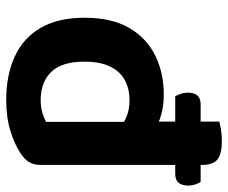

<svg xmlns="http://www.w3.org/2000/svg" viewBox="-78 -641 734 618"><g transform="rotate(90 289.0 -332.0)"><path d="M540.1 -529H289.6Q286 -536 282.2 -546.8Q278.3 -557.6 278.3 -569.5Q278.3 -610.8 315.2 -610.8H566Q569.4 -604.8 573.3 -594.3Q577.3 -583.8 577.3 -571.5Q577.3 -529 540.1 -529ZM372.2 -113.3V-419L510.9 -419.3V-96.5Q510.9 -73.5 501.1 -57.7Q491.3 -41.9 470 -28.9Q444 -12 401.1 1.5Q358.2 15 302.9 15Q221 15 161.4 -12.7Q101.8 -40.3 69.4 -96.4Q37.1 -152.6 37.1 -236.9Q37.1 -324.6 69.9 -380.9Q102.7 -437.2 159 -464.7Q215.3 -492.2 283.9 -492.2Q320.3 -492.2 349.3 -483.8Q378.4 -475.4 396.4 -464.1V-347.8Q381.4 -360.9 357.5 -371.4Q333.6 -381.9 302.5 -381.9Q266.1 -381.9 238 -366.8Q210 -351.6 194.2 -319.5Q178.5 -287.4 178.5 -236.2Q178.5 -163.7 211.6 -129.8Q244.7 -95.9 301.9 -95.9Q325.7 -95.9 343.2 -101.4Q360.8 -106.9 372.2 -113.3ZM510.9 -391.4 371.5 -391V-670.8Q380.5 -673.4 397.6 -676.3Q414.7 -679.1 434.3 -679.1Q474.7 -679.1 492.8 -665.3Q510.9 -651.5 510.9 -614.1Z"/></g></svg>

Font: Baloo Tamma 2
Style: Regular
Weight: 400
Designer: Divya Kowshik, Shuchita Grover and Ek Type
Foundry: Ek Type
Version: Version 1.700